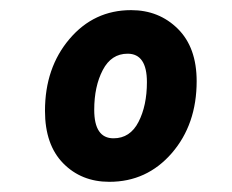

<svg xmlns="http://www.w3.org/2000/svg" viewBox="-20 -730 457 379"><path d="M195.8 -371.1Q140.6 -371.1 104.7 -407.7Q68.8 -444.3 68.8 -511.2Q68.8 -596.2 117.2 -653.1Q165.5 -710 238.8 -710Q293.9 -710 331.1 -673.1Q368.2 -636.2 368.2 -569.8Q368.2 -484.4 319.1 -427.7Q270 -371.1 195.8 -371.1ZM204.1 -457Q236.8 -457 253.4 -489.3Q270 -521.5 270 -567.9Q270 -624 231.9 -624Q199.7 -624 182.9 -591.8Q166 -559.6 166 -513.2Q166 -457 204.1 -457Z"/></svg>

Font: Fira Sans Compressed
Style: Bold Italic
Weight: 700
Width: 3
Italic angle: -8°
Designer: Carrois Corporate & Edenspiekermann AG
Foundry: Carrois Corporate GbR & Edenspiekermann AG
Version: Version 4.203;PS 004.203;hotconv 1.0.88;makeotf.lib2.5.64775